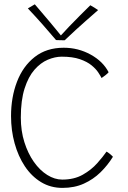

<svg xmlns="http://www.w3.org/2000/svg" viewBox="-20 -890 608 913"><path d="M517 -144.5Q492 -104 457.8 -70.5Q423.5 -37 378.8 -16.8Q334 3.5 277 3.5Q220.5 3.5 175.2 -24Q130 -51.5 98.2 -99.2Q66.5 -147 49.5 -208.5Q32.5 -270 32.5 -338Q32.5 -427.5 60.8 -501.2Q89 -575 145 -619Q201 -663 283 -663Q352 -663 411 -630.5Q470 -598 496.5 -546.5Q493 -541.5 481.2 -532.2Q469.5 -523 463 -519Q458 -529 447 -545.8Q436 -562.5 415.2 -579.5Q394.5 -596.5 360 -608.5Q325.5 -620.5 273.5 -620.5Q241.5 -620.5 207.2 -606Q173 -591.5 144 -558.5Q115 -525.5 97 -469.5Q79 -413.5 79 -331Q79 -267.5 96 -213.8Q113 -160 141.2 -120Q169.5 -80 204.8 -58Q240 -36 276 -36Q332.5 -36 373.5 -59.2Q414.5 -82.5 442.2 -113.8Q470 -145 486.5 -169Q491.5 -167 502.8 -157.8Q514 -148.5 517 -144.5ZM409.5 -865Q418.5 -860 429.2 -853.5Q440 -847 446.5 -842Q380 -784 342.2 -749.5Q304.5 -715 287.5 -698.5Q278 -698.5 266.5 -698.8Q255 -699 246.5 -699.5Q217.5 -734 183.2 -772.8Q149 -811.5 112.5 -850Q128.5 -859 145.5 -869.5Q160 -852.5 179 -830.2Q198 -808 216.5 -786Q235 -764 249.2 -746.5Q263.5 -729 269.5 -721.5Q284.5 -738.5 310 -765Q335.5 -791.5 362.5 -818.5Q389.5 -845.5 409.5 -865Z"/></svg>

Font: Grandstander Thin
Style: Regular
Weight: 100
Designer: Tyler Finck
Foundry: Etcetera Type Co
Version: Version 1.200; ttfautohint (v1.8.3)